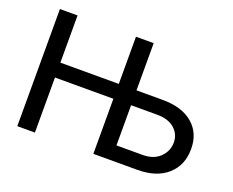

<svg xmlns="http://www.w3.org/2000/svg" viewBox="-116 -923 1358 1120"><g transform="rotate(20 563.0 -363.5)"><path d="M80.1 0V-727.1H189.5V-434.1H552.2V-727.1H662.1V-434.1H824.7Q944.8 -434.1 1012 -376.7Q1079.1 -319.3 1078.6 -220.7Q1079.1 -121.1 1011.7 -60.5Q944.3 0 824.7 0H552.2V-341.8H189.5V0ZM662.1 -341.8V-92.3H824.7Q892.1 -92.3 931.4 -130.4Q970.7 -168.5 970.7 -222.2Q970.7 -273.9 931.9 -307.9Q893.1 -341.8 824.7 -341.8Z"/></g></svg>

Font: Karasuma Gothic
Style: Regular
Weight: 500
Designer: Rasmus Andersson / Ryoko Nishizuka
Foundry: Genbu
Version: Version 1.00